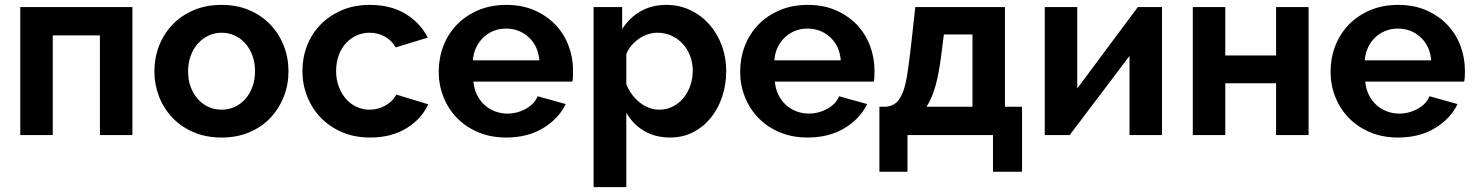

<svg xmlns="http://www.w3.org/2000/svg" viewBox="-20 -553 6038 786"><path d="M522 0H389V-408H196V0H63V-524H522Z M887 10Q823 10 772 -12Q721 -34 685.5 -71.5Q650 -109 631 -158Q612 -207 612 -261Q612 -316 631 -365Q650 -414 685.5 -451.5Q721 -489 772 -511Q823 -533 887 -533Q951 -533 1001.5 -511Q1052 -489 1087.5 -451.5Q1123 -414 1142 -365Q1161 -316 1161 -261Q1161 -207 1142 -158Q1123 -109 1088 -71.5Q1053 -34 1002 -12Q951 10 887 10ZM750 -261Q750 -226 760.5 -197.5Q771 -169 789.5 -148Q808 -127 833 -115.5Q858 -104 887 -104Q916 -104 941 -115.5Q966 -127 984.5 -148Q1003 -169 1013.5 -198Q1024 -227 1024 -262Q1024 -296 1013.5 -325Q1003 -354 984.5 -375Q966 -396 941 -407.5Q916 -419 887 -419Q858 -419 833 -407Q808 -395 789.5 -374Q771 -353 760.5 -324Q750 -295 750 -261Z M1218 -262Q1218 -317 1237 -366Q1256 -415 1292 -452Q1328 -489 1379 -511Q1430 -533 1494 -533Q1580 -533 1640.5 -496Q1701 -459 1731 -399L1600 -359Q1583 -388 1555 -403.5Q1527 -419 1493 -419Q1464 -419 1439 -407.5Q1414 -396 1395.5 -375.5Q1377 -355 1366.5 -326Q1356 -297 1356 -262Q1356 -227 1367 -198Q1378 -169 1396.5 -148Q1415 -127 1440 -115.5Q1465 -104 1493 -104Q1529 -104 1559.5 -122Q1590 -140 1602 -166L1733 -126Q1706 -66 1644 -28Q1582 10 1495 10Q1431 10 1380 -12Q1329 -34 1293 -71.5Q1257 -109 1237.5 -158.5Q1218 -208 1218 -262Z M2052 10Q1989 10 1938 -11.5Q1887 -33 1851 -70Q1815 -107 1795.5 -156Q1776 -205 1776 -259Q1776 -315 1795 -364.5Q1814 -414 1850 -451.5Q1886 -489 1937.5 -511Q1989 -533 2053 -533Q2117 -533 2167.5 -511Q2218 -489 2253.5 -452Q2289 -415 2307.5 -366Q2326 -317 2326 -264Q2326 -251 2325.5 -239Q2325 -227 2323 -219H1918Q1921 -188 1933 -164Q1945 -140 1964 -123Q1983 -106 2007 -97Q2031 -88 2057 -88Q2097 -88 2132.5 -107.5Q2168 -127 2181 -159L2296 -127Q2267 -67 2203.5 -28.5Q2140 10 2052 10ZM2188 -306Q2183 -365 2144.5 -400.5Q2106 -436 2051 -436Q2024 -436 2000.5 -426.5Q1977 -417 1959 -400Q1941 -383 1929.5 -359Q1918 -335 1916 -306Z M2724 10Q2662 10 2616 -17.5Q2570 -45 2544 -92V213H2410V-524H2527V-434Q2556 -480 2602 -506.5Q2648 -533 2708 -533Q2761 -533 2806 -511.5Q2851 -490 2883.5 -453.5Q2916 -417 2934.5 -367.5Q2953 -318 2953 -263Q2953 -206 2936 -156Q2919 -106 2888.5 -69Q2858 -32 2816 -11Q2774 10 2724 10ZM2679 -104Q2709 -104 2734.5 -117Q2760 -130 2778 -152Q2796 -174 2806 -203Q2816 -232 2816 -263Q2816 -296 2805 -324.5Q2794 -353 2774.5 -374Q2755 -395 2728.5 -407Q2702 -419 2671 -419Q2652 -419 2632 -412.5Q2612 -406 2595 -394Q2578 -382 2564.5 -366Q2551 -350 2544 -331V-208Q2562 -163 2599 -133.5Q2636 -104 2679 -104Z M3286 10Q3223 10 3172 -11.5Q3121 -33 3085 -70Q3049 -107 3029.5 -156Q3010 -205 3010 -259Q3010 -315 3029 -364.5Q3048 -414 3084 -451.5Q3120 -489 3171.5 -511Q3223 -533 3287 -533Q3351 -533 3401.5 -511Q3452 -489 3487.5 -452Q3523 -415 3541.5 -366Q3560 -317 3560 -264Q3560 -251 3559.5 -239Q3559 -227 3557 -219H3152Q3155 -188 3167 -164Q3179 -140 3198 -123Q3217 -106 3241 -97Q3265 -88 3291 -88Q3331 -88 3366.5 -107.5Q3402 -127 3415 -159L3530 -127Q3501 -67 3437.5 -28.5Q3374 10 3286 10ZM3422 -306Q3417 -365 3378.5 -400.5Q3340 -436 3285 -436Q3258 -436 3234.5 -426.5Q3211 -417 3193 -400Q3175 -383 3163.5 -359Q3152 -335 3150 -306Z M3580 -116H3608Q3632 -119 3647.5 -131.5Q3663 -144 3674.5 -171.5Q3686 -199 3693.5 -245Q3701 -291 3709 -362L3727 -524H4094V-116H4164V150H4045V0H3695V150H3580ZM3961 -116V-412H3844L3834 -333Q3824 -252 3809.5 -201Q3795 -150 3773 -116Z M4390 -191 4638 -524H4737V0H4604V-324L4359 0H4257V-524H4390Z M4996 -326H5204V-524H5337V0H5204V-212H4996V0H4863V-524H4996Z M5703 10Q5640 10 5589 -11.5Q5538 -33 5502 -70Q5466 -107 5446.5 -156Q5427 -205 5427 -259Q5427 -315 5446 -364.5Q5465 -414 5501 -451.5Q5537 -489 5588.5 -511Q5640 -533 5704 -533Q5768 -533 5818.5 -511Q5869 -489 5904.5 -452Q5940 -415 5958.5 -366Q5977 -317 5977 -264Q5977 -251 5976.5 -239Q5976 -227 5974 -219H5569Q5572 -188 5584 -164Q5596 -140 5615 -123Q5634 -106 5658 -97Q5682 -88 5708 -88Q5748 -88 5783.5 -107.5Q5819 -127 5832 -159L5947 -127Q5918 -67 5854.5 -28.5Q5791 10 5703 10ZM5839 -306Q5834 -365 5795.5 -400.5Q5757 -436 5702 -436Q5675 -436 5651.5 -426.5Q5628 -417 5610 -400Q5592 -383 5580.5 -359Q5569 -335 5567 -306Z"/></svg>

Font: PTCRaleway
Style: Bold
Weight: 700
Designer: Matt McInerney, Pablo Impallari, Rodrigo Fuenzalida
Foundry: Matt McInerney, Pablo Impallari, Rodrigo Fuenzalida
Version: Version 3.000g; ttfautohint (v1.5) -l 8 -r 28 -G 28 -x 14 -D